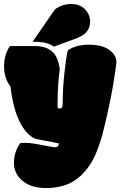

<svg xmlns="http://www.w3.org/2000/svg" viewBox="-34 -764 602 960"><path d="M253.9 -246.6Q253.9 -334 264.6 -418.9Q258.3 -470.7 235.4 -497.6Q204.1 -533.7 141.1 -533.7H15.6Q-13.7 -490.2 -13.7 -431.6Q-13.7 -373 18.6 -331.1Q32.2 -212.4 70.8 -143.1Q102.1 -86.9 144.5 -69.3L259.8 -47.4Q259.8 -35.6 254.9 -31.7Q250 -27.8 243.2 -27.8Q236.3 -27.8 232.2 -28.6Q228 -29.3 224.6 -29.8Q223.1 -29.8 142.1 -44.9Q112.8 -49.8 93.3 -49.8Q73.7 -49.8 66.4 -47.9Q35.6 -2 35.6 50Q35.6 102.1 75.2 137.2Q118.2 176.3 196.8 176.3Q237.3 176.3 277.3 166Q362.8 144 420.9 51.8Q439.5 22 455.8 -22.9Q472.2 -67.9 478.5 -92.8Q509.8 -216.3 529.8 -328.1Q547.9 -438 547.9 -453.1Q547.9 -489.3 512 -514.9Q476.1 -540.5 410.2 -540.5Q344.2 -540.5 304.7 -511.7Q295.4 -469.7 287.4 -392.3Q279.3 -314.9 279.3 -243.2Q279.3 -221.7 265.1 -221.7Q259.3 -221.7 254.4 -224.1Q253.9 -227.5 253.9 -235.4ZM134.8 -555.2Q205.6 -555.2 234.9 -530.8L341.8 -569.8Q377.4 -583 394.5 -600.1Q416.5 -622.1 416.5 -656.5Q416.5 -690.9 390.9 -717.5Q365.2 -744.1 322 -744.1Q278.8 -744.1 241.2 -717.8L128.9 -555.2Z"/></svg>

Font: Friends & Family
Style: Regular
Weight: 400
Designer: Sarang Kulkarni, Maithili Shingre, Noopur Datye
Foundry: Ek Type
Version: Version 1.000;hotconv 1.0.117;makeotfexe 2.5.65602